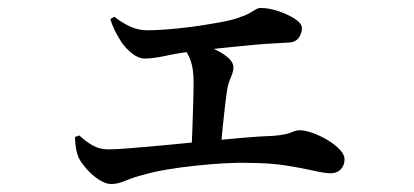

<svg xmlns="http://www.w3.org/2000/svg" viewBox="-20 -496 1040 482"><path d="M259 -34Q245 -34 227.5 -45.5Q210 -57 196 -73.5Q182 -90 177 -101Q173 -111 171 -122.5Q169 -134 168 -152L179 -156Q195 -141 212.5 -131Q230 -121 252 -121Q270 -121 307.5 -124Q345 -127 393 -131.5Q441 -136 491.5 -141Q542 -146 588 -150Q634 -154 667 -155Q699 -158 711 -163.5Q723 -169 732 -169Q746 -169 765.5 -162Q785 -155 803 -144Q821 -133 833 -120.5Q845 -108 845 -96Q845 -81 835.5 -71Q826 -61 810 -61Q796 -61 767.5 -67.5Q739 -74 698 -80.5Q657 -87 606 -87Q577 -88 542 -86Q507 -84 470 -80Q433 -76 400 -70.5Q367 -65 343 -58Q315 -51 295.5 -42.5Q276 -34 259 -34ZM460 -115Q462 -141 463 -172.5Q464 -204 465 -235.5Q466 -267 466 -290Q466 -324 458 -345.5Q450 -367 434 -384L443 -396Q462 -392 483.5 -385.5Q505 -379 523.5 -370Q542 -361 554 -350Q566 -339 566 -327Q566 -316 560 -303Q554 -290 551 -275Q548 -257 545 -231Q542 -205 539 -176Q536 -147 534 -118ZM343 -349Q328 -349 312 -361.5Q296 -374 285 -390Q276 -404 268.5 -419Q261 -434 257 -448L267 -454Q286 -439 306.5 -429.5Q327 -420 350 -420Q380 -420 425 -424.5Q470 -429 515 -437Q553 -443 574.5 -450Q596 -457 606.5 -463Q617 -469 622.5 -472.5Q628 -476 635 -476Q655 -476 679 -468Q703 -460 720.5 -448.5Q738 -437 738 -425Q738 -412 729.5 -400.5Q721 -389 701 -389Q689 -388 667.5 -387Q646 -386 618.5 -383.5Q591 -381 557 -377.5Q523 -374 486 -370Q433 -364 399 -356.5Q365 -349 343 -349Z"/></svg>

Font: Noto Serif TC SemiBold
Style: Regular
Weight: 600
Version: Version 2.002-H1;hotconv 1.1.0;makeotfexe 2.6.0